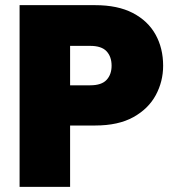

<svg xmlns="http://www.w3.org/2000/svg" viewBox="-20 -725 676 745"><path d="M56 0V-705H349Q437 -705 495.5 -674.5Q554 -644 583.5 -591Q613 -538 613 -470Q613 -409 584.5 -356Q556 -303 497.5 -270.5Q439 -238 349 -238H252V0ZM252 -394H330Q374 -394 393.5 -415Q413 -436 413 -470Q413 -505 393.5 -526Q374 -547 330 -547H252Z"/></svg>

Font: Parkinsans Light ExtraBold
Style: Regular
Weight: 800
Version: Version 1.000